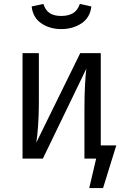

<svg xmlns="http://www.w3.org/2000/svg" viewBox="-20 -812 655 983"><path d="M293.3 -663.1Q234.9 -663.1 191.5 -692.6Q148.2 -722.1 142.1 -779L202.1 -791.8Q212.8 -758.5 235.1 -744.4Q257.4 -730.3 293.3 -730.3Q329.7 -730.3 353.6 -744.4Q377.4 -758.5 388.7 -791.8L447.7 -779Q441.5 -722.1 397.4 -692.6Q353.3 -663.1 293.3 -663.1ZM575.4 -67.7 507.7 150.8H436.9L472.3 0H412.3V-252.8Q412.3 -324.6 415.4 -379.5Q418.5 -434.4 422.1 -460.5L199.5 0H95.4V-540H179V-287.7Q179 -224.6 174.9 -166.9Q170.8 -109.2 165.6 -81.5L390.8 -540H495.9V-67.7Z"/></svg>

Font: FiraCode Nerd Font
Style: Regular
Weight: 400
Designer: Carrois Corporate, Edenspiekermann AG, Nikita Prokopov
Foundry: Carrois Corporate, Edenspiekermann AG, Nikita Prokopov
Version: Version 6.002;Nerd Fonts 2.1.0